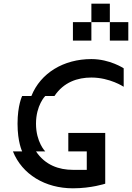

<svg xmlns="http://www.w3.org/2000/svg" viewBox="-20 -1020 715 1040"><path d="M150 -500H100C100 -500 75 -450 75 -350C75 -250 100 -200 100 -200H50C100 -75 225 0 375 0C475 0 550 -25 550 -25V-300H350V-200H450V-100H375C300 -100 225 -125 175 -200H225C225 -200 175 -250 175 -350C175 -450 225 -500 225 -500H275C325 -575 400 -600 475 -600C575 -600 650 -550 650 -550V-650C650 -650 575 -700 475 -700C325 -700 200 -625 150 -500ZM375 -800H475V-900H375ZM475 -900H575V-1000H475ZM575 -800H675V-900H575Z"/></svg>

Font: LS-VG5000 Shifted
Style: Regular
Weight: 400
Designer: Justin Bihan, 2021
Foundry: Justin Bihan, 2021
Version: Version 1.000;Glyphs 3.1.2 (3151)